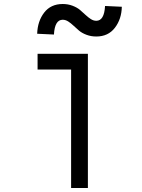

<svg xmlns="http://www.w3.org/2000/svg" viewBox="-20 -934 707 954"><path d="M291.7 -835.9Q252 -835.9 248 -762.4L164.7 -766.3Q166.7 -828.8 199.5 -871.4Q232.4 -914.1 291.7 -914.1Q317.7 -914.1 340.2 -905.6Q362.6 -897.1 377.3 -884.8Q391.9 -872.4 404.9 -860Q418 -847.7 431.3 -839.2Q444.7 -830.7 458.3 -830.7Q498 -830.7 502 -904.3L585.3 -900.4Q584 -839.2 550.8 -795.9Q517.6 -752.6 458.3 -752.6Q432.3 -752.6 409.8 -761.1Q387.4 -769.5 372.7 -781.9Q358.1 -794.3 345.1 -806.6Q332 -819 318.7 -827.5Q305.3 -835.9 291.7 -835.9ZM333.3 0V-588.5H166.7V-666.7H416.7V0Z"/></svg>

Font: Monoid
Style: Regular
Weight: 400
Width: 4
Monospace: yes
Designer: Andreas Larsen (@larsenwork)
Version: Version 0.61